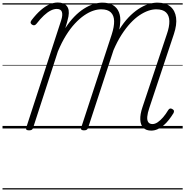

<svg xmlns="http://www.w3.org/2000/svg" viewBox="-20 -1021 1472 1526"><path d="M1182 17Q1141 17 1119 -5.5Q1097 -28 1095 -70Q1093 -112 1112 -168L1306 -749Q1327 -809 1326 -853.5Q1325 -898 1299.5 -922.5Q1274 -947 1221 -947Q1192 -947 1158.5 -935.5Q1125 -924 1089 -900Q1053 -876 1017 -837.5Q981 -799 946.5 -745.5Q912 -692 882 -622L680 -5Q677 5 669.5 10Q662 15 647 15Q634 15 627.5 10Q621 5 625 -6L868 -747Q888 -809 887 -853.5Q886 -898 861 -922.5Q836 -947 784 -947Q754 -947 720 -935.5Q686 -924 649.5 -899Q613 -874 576 -834.5Q539 -795 504.5 -739.5Q470 -684 440 -612L243 -5Q240 6 232.5 10.5Q225 15 211 15Q197 15 191 10.5Q185 6 188 -5L466 -859Q480 -902 472 -926Q464 -950 431 -950Q408 -950 382.5 -937Q357 -924 329 -898Q301 -872 270 -832Q261 -821 252 -820Q243 -819 233 -826Q223 -834 223 -842Q223 -850 231 -861Q268 -909 303.5 -940Q339 -971 373 -986Q407 -1001 439 -1001Q488 -1001 511 -973Q534 -945 524 -890Q519 -868 513 -844.5Q507 -821 499 -797Q533 -850 570.5 -888.5Q608 -927 646.5 -951.5Q685 -976 722.5 -988Q760 -1000 793 -1000Q845 -1000 878 -980Q911 -960 925.5 -923.5Q940 -887 935 -839Q934 -827 932.5 -813.5Q931 -800 928 -786Q963 -842 1001 -882Q1039 -922 1079 -948.5Q1119 -975 1157.5 -987.5Q1196 -1000 1231 -1000Q1297 -1000 1334.5 -968.5Q1372 -937 1379.5 -881Q1387 -825 1362 -750L1167 -164Q1153 -123 1150.5 -94Q1148 -65 1158.5 -50Q1169 -35 1192 -35Q1212 -35 1233.5 -49.5Q1255 -64 1276.5 -89Q1298 -114 1317 -146Q1324 -157 1332 -158.5Q1340 -160 1350 -154Q1361 -148 1362.5 -140Q1364 -132 1359 -122Q1342 -94 1322 -68.5Q1302 -43 1279.5 -24Q1257 -5 1232.5 6Q1208 17 1182 17ZM0 475H1432V485H0ZM0 -20H1432V0H0ZM0 -505H1432V-500H0ZM0 -995H1432V-985H0Z"/></svg>

Font: Playwrite SK Guides
Style: Regular
Weight: 400
Designer: Veronika Burian, José Scaglione
Foundry: TypeTogether
Version: Version 1.003